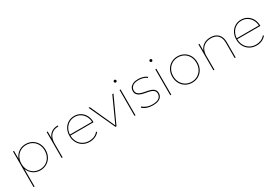

<svg xmlns="http://www.w3.org/2000/svg" viewBox="78 -1917 4796 3315"><g transform="rotate(-30 2476.0 -259.0)"><path d="M366 3Q295 3 239 -30.5Q183 -64 150.5 -123Q118 -182 118 -258Q118 -335 150.5 -394Q183 -453 239 -486.5Q295 -520 366 -520Q437 -520 494 -486.5Q551 -453 584 -394Q617 -335 617 -258Q617 -182 584 -123Q551 -64 494 -30.5Q437 3 366 3ZM115 194V-517H135V-327L125 -257L135 -187V194ZM366 -16Q432 -16 484.5 -46.5Q537 -77 567 -132Q597 -187 597 -258Q597 -330 567 -384.5Q537 -439 484.5 -470Q432 -501 366 -501Q300 -501 247.5 -470Q195 -439 165 -384.5Q135 -330 135 -258Q135 -187 165 -132Q195 -77 247.5 -46.5Q300 -16 366 -16Z M786 0V-517H806V-374L804 -377Q825 -445 877.5 -482.5Q930 -520 1009 -520V-500Q1008 -500 1006.5 -500Q1005 -500 1003 -500Q910 -500 858 -440.5Q806 -381 806 -278V0Z M1351 3Q1276 3 1218 -30.5Q1160 -64 1126.5 -123.5Q1093 -183 1093 -259Q1093 -336 1124 -394.5Q1155 -453 1209.5 -486.5Q1264 -520 1332 -520Q1400 -520 1454.5 -487.5Q1509 -455 1540.5 -397Q1572 -339 1572 -264Q1572 -263 1572 -262Q1572 -261 1572 -259H1104V-278H1561L1553 -263Q1553 -331 1524 -385Q1495 -439 1445.5 -470Q1396 -501 1332 -501Q1269 -501 1219 -470Q1169 -439 1140.5 -385Q1112 -331 1112 -263V-259Q1112 -188 1143 -133Q1174 -78 1228 -47Q1282 -16 1351 -16Q1403 -16 1449.5 -36Q1496 -56 1527 -96L1541 -82Q1507 -40 1457 -18.5Q1407 3 1351 3Z M1860 0 1622 -517H1645L1874 -14H1866L2095 -517H2118L1880 0Z M2239 0V-517H2259V0ZM2249 -660Q2239 -660 2231 -668Q2223 -676 2223 -686Q2223 -697 2231 -704.5Q2239 -712 2249 -712Q2260 -712 2267.5 -704.5Q2275 -697 2275 -686Q2275 -676 2267.5 -668Q2260 -660 2249 -660Z M2608 3Q2545 3 2490 -17Q2435 -37 2406 -68L2418 -84Q2446 -57 2496 -36.5Q2546 -16 2608 -16Q2700 -16 2740 -48Q2780 -80 2780 -131Q2780 -168 2761 -189.5Q2742 -211 2710.5 -222.5Q2679 -234 2641 -241Q2603 -248 2565 -256Q2527 -264 2495.5 -278.5Q2464 -293 2445 -318.5Q2426 -344 2426 -387Q2426 -422 2445 -452Q2464 -482 2504.5 -501Q2545 -520 2609 -520Q2657 -520 2704 -505.5Q2751 -491 2780 -467L2768 -451Q2737 -476 2695 -488.5Q2653 -501 2609 -501Q2524 -501 2485.5 -468Q2447 -435 2447 -387Q2447 -349 2466 -326.5Q2485 -304 2516.5 -292Q2548 -280 2586 -273Q2624 -266 2661.5 -258Q2699 -250 2730.5 -236Q2762 -222 2781 -197.5Q2800 -173 2800 -131Q2800 -92 2779 -61.5Q2758 -31 2715.5 -14Q2673 3 2608 3Z M2952 0V-517H2972V0ZM2962 -660Q2952 -660 2944 -668Q2936 -676 2936 -686Q2936 -697 2944 -704.5Q2952 -712 2962 -712Q2973 -712 2980.5 -704.5Q2988 -697 2988 -686Q2988 -676 2980.5 -668Q2973 -660 2962 -660Z M3392 3Q3320 3 3263.5 -30.5Q3207 -64 3174 -123.5Q3141 -183 3141 -259Q3141 -336 3174 -394.5Q3207 -453 3263.5 -486.5Q3320 -520 3392 -520Q3464 -520 3521 -486.5Q3578 -453 3610.5 -394.5Q3643 -336 3643 -259Q3643 -183 3610.5 -123.5Q3578 -64 3521 -30.5Q3464 3 3392 3ZM3392 -16Q3458 -16 3510.5 -47Q3563 -78 3593 -133Q3623 -188 3623 -259Q3623 -331 3593 -385.5Q3563 -440 3510.5 -470.5Q3458 -501 3392 -501Q3326 -501 3274 -470.5Q3222 -440 3191.5 -385.5Q3161 -331 3161 -259Q3161 -188 3191.5 -133Q3222 -78 3274 -47Q3326 -16 3392 -16Z M3812 0V-517H3832V-370L3830 -373Q3853 -441 3909 -480.5Q3965 -520 4049 -520Q4113 -520 4159 -495.5Q4205 -471 4230.5 -423Q4256 -375 4256 -305V0H4236V-305Q4236 -401 4187 -451Q4138 -501 4050 -501Q3982 -501 3933 -473.5Q3884 -446 3858 -396.5Q3832 -347 3832 -281V0Z M4677 3Q4602 3 4544 -30.5Q4486 -64 4452.5 -123.5Q4419 -183 4419 -259Q4419 -336 4450 -394.5Q4481 -453 4535.5 -486.5Q4590 -520 4658 -520Q4726 -520 4780.5 -487.5Q4835 -455 4866.5 -397Q4898 -339 4898 -264Q4898 -263 4898 -262Q4898 -261 4898 -259H4430V-278H4887L4879 -263Q4879 -331 4850 -385Q4821 -439 4771.5 -470Q4722 -501 4658 -501Q4595 -501 4545 -470Q4495 -439 4466.5 -385Q4438 -331 4438 -263V-259Q4438 -188 4469 -133Q4500 -78 4554 -47Q4608 -16 4677 -16Q4729 -16 4775.5 -36Q4822 -56 4853 -96L4867 -82Q4833 -40 4783 -18.5Q4733 3 4677 3Z"/></g></svg>

Font: Montserrat Thin Thin
Style: Regular
Weight: 250
Version: Version 9.000